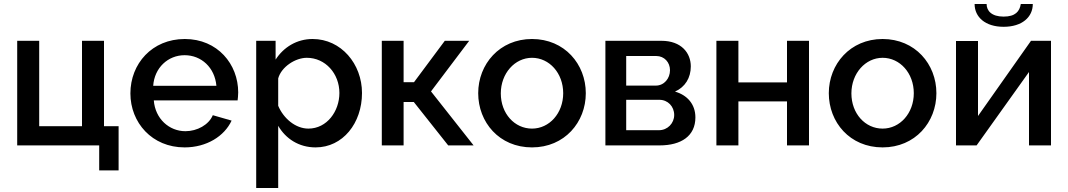

<svg xmlns="http://www.w3.org/2000/svg" viewBox="-20 -727 5340 960"><path d="M476 125H573V-96H500V-523H390V-96H176V-523H66V0H476Z M903 10C1013 10 1102 -46 1138 -124L1044 -151C1024 -103 966 -71 907 -71C826 -71 756 -133 749 -225H1168C1169 -234 1171 -249 1171 -265C1171 -406 1068 -532 904 -532C740 -532 632 -408 632 -260C632 -114 740 10 903 10ZM746 -298C752 -388 820 -451 903 -451C987 -451 1054 -389 1062 -298Z M1371 -98C1408 -34 1474 10 1558 10C1694 10 1790 -111 1790 -262C1790 -407 1686 -532 1543 -532C1464 -532 1398 -491 1358 -429V-523H1261V213H1371ZM1677 -262C1677 -171 1615 -84 1522 -84C1458 -84 1398 -134 1371 -198V-335C1387 -393 1457 -438 1514 -438C1607 -438 1677 -359 1677 -262Z M1889 0H1998V-217H2049L2221 0H2348L2135 -270L2326 -523H2204L2050 -316H1998V-523H1889Z M2371 -261C2371 -116 2476 10 2640 10C2803 10 2909 -116 2909 -261C2909 -406 2803 -532 2640 -532C2478 -532 2371 -406 2371 -261ZM2640 -84C2553 -84 2484 -159 2484 -260C2484 -360 2554 -438 2640 -438C2727 -438 2796 -361 2796 -261C2796 -161 2727 -84 2640 -84Z M3007 0H3278C3386 0 3457 -47 3457 -140C3457 -207 3415 -252 3355 -269C3406 -292 3434 -338 3434 -395C3434 -461 3388 -523 3287 -523H3007ZM3111 -299V-447H3261C3302 -447 3330 -415 3330 -376C3330 -335 3301 -299 3259 -299ZM3111 -76V-228H3277C3319 -228 3351 -195 3351 -152C3351 -111 3318 -76 3275 -76Z M3562 0H3672V-220H3915V0H4025V-523H3915V-315H3672V-523H3562Z M4124 -261C4124 -116 4229 10 4393 10C4556 10 4662 -116 4662 -261C4662 -406 4556 -532 4393 -532C4231 -532 4124 -406 4124 -261ZM4393 -84C4306 -84 4237 -159 4237 -260C4237 -360 4307 -438 4393 -438C4480 -438 4549 -361 4549 -261C4549 -161 4480 -84 4393 -84Z M4998 -593C5091 -593 5144 -642 5144 -707H5084C5078 -670 5057 -644 4998 -644C4938 -644 4913 -673 4913 -707H4853C4853 -642 4906 -593 4998 -593ZM4760 0H4863L5125 -367V0H5235V-523H5135L4870 -147V-522H4760Z"/></svg>

Font: FIGSv2-sans-serif SemiBold
Style: Regular
Weight: 600
Designer: Matt McInerney, Pablo Impallari, Rodrigo Fuenzalida,Mirko Velimirovic
Foundry: Matt McInerney, Pablo Impallari, Rodrigo Fuenzalida
Version: Version 4.021;hotconv 1.0.109;makeotfexe 2.5.65596